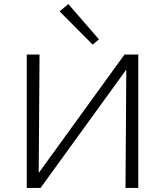

<svg xmlns="http://www.w3.org/2000/svg" viewBox="-20 -927 814 947"><path d="M437 -707 274 -871 317 -907 468 -733ZM662 0H599L603 -584L180 0H112V-658H175L171 -74L594 -658H662Z"/></svg>

Font: Ysabeau Infant Semilight
Style: Regular
Weight: 300
Designer: Christian Thalmann (Catharsis Fonts)
Version: Version 0.003